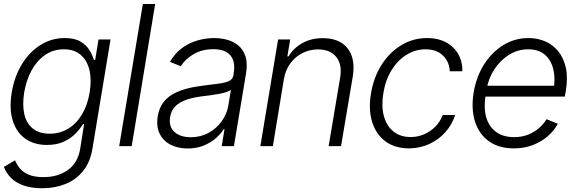

<svg xmlns="http://www.w3.org/2000/svg" viewBox="-20 -748 2953 983"><path d="M196.3 215.8Q140.1 215.8 100.1 201.4Q60.1 187 35.6 162.1Q11.2 137.2 0 106.4L57.1 72.8Q65.4 93.8 81.3 113.5Q97.2 133.3 126.2 146Q155.3 158.7 202.6 158.7Q274.9 159.2 326.9 122.8Q378.9 86.4 391.1 10.3L410.6 -112.8H404.8Q390.1 -87.9 365.5 -63Q340.8 -38.1 304.9 -22Q269 -5.9 220.2 -5.9Q154.8 -5.9 109.4 -38.1Q64 -70.3 45.2 -130.6Q26.4 -190.9 40 -273.9Q53.7 -356.9 92.3 -419.7Q130.9 -482.4 187.5 -517.8Q244.1 -553.2 311.5 -553.2Q361.8 -553.2 391.8 -535.4Q421.9 -517.6 437.7 -491.7Q453.6 -465.8 460.4 -441.4H467.3L484.4 -545.9H545.9L453.1 14.2Q441.4 83.5 404.8 128.2Q368.2 172.9 314.5 194.3Q260.7 215.8 196.3 215.8ZM234.4 -63.5Q286.6 -63.5 328.9 -89.1Q371.1 -114.7 399.7 -162.1Q428.2 -209.5 439 -275.4Q449.7 -339.4 438 -388.9Q426.3 -438.5 393.3 -467Q360.4 -495.6 307.1 -495.6Q252.4 -495.6 210.2 -466.1Q168 -436.5 141.1 -386.7Q114.3 -336.9 104 -275.4Q93.8 -212.9 104.2 -165Q114.7 -117.2 147.5 -90.3Q180.2 -63.5 234.4 -63.5Z M774.4 -727.5 654.3 0H590.3L711.4 -727.5Z M940.4 12.2Q891.1 12.2 853.5 -7.1Q815.9 -26.4 797.6 -63.2Q779.3 -100.1 787.6 -152.8Q794.4 -193.4 814.2 -220.9Q834 -248.5 865.2 -266.1Q896.5 -283.7 936.5 -294.2Q976.6 -304.7 1023.4 -310.1Q1070.3 -315.9 1102.8 -320.3Q1135.3 -324.7 1153.6 -333.7Q1171.9 -342.8 1175.3 -363.3L1176.8 -376Q1186 -432.1 1159.9 -464.1Q1133.8 -496.1 1072.3 -496.1Q1013.2 -496.1 970 -470Q926.8 -443.8 905.8 -409.2L850.1 -431.2Q875.5 -475.6 912.6 -502.4Q949.7 -529.3 992.4 -541.3Q1035.2 -553.2 1076.7 -553.2Q1107.9 -553.2 1140.1 -545.2Q1172.4 -537.1 1198.2 -516.8Q1224.1 -496.6 1236.3 -460.7Q1248.5 -424.8 1239.3 -370.1L1177.7 0H1115.2L1129.4 -86.4H1125.5Q1110.4 -62.5 1084.2 -39.8Q1058.1 -17.1 1022.2 -2.4Q986.3 12.2 940.4 12.2ZM957 -45.4Q1007.3 -45.4 1048.1 -67.9Q1088.9 -90.3 1115.5 -127.7Q1142.1 -165 1149.4 -209.5L1162.1 -288.1Q1154.3 -281.2 1136.7 -275.9Q1119.1 -270.5 1097.4 -266.6Q1075.7 -262.7 1053.5 -259.8Q1031.2 -256.8 1014.6 -254.9Q967.8 -249 933.1 -236.8Q898.4 -224.6 877.4 -203.6Q856.4 -182.6 851.1 -149.4Q842.8 -100.1 872.8 -72.8Q902.8 -45.4 957 -45.4Z M1433.1 -340.8 1377 0H1313L1403.8 -545.9H1465.8L1451.2 -459.5H1457.5Q1482.9 -502 1528.1 -527.3Q1573.2 -552.7 1633.3 -552.7Q1688.5 -552.7 1726.3 -529.8Q1764.2 -506.8 1780.3 -462.4Q1796.4 -418 1785.6 -353L1726.1 0H1662.6L1721.2 -349.1Q1732.9 -416 1702.4 -455.3Q1671.9 -494.6 1608.4 -495.1Q1565.4 -495.1 1528.3 -476.3Q1491.2 -457.5 1466.1 -423.1Q1440.9 -388.7 1433.1 -340.8Z M2073.7 11.7Q2000 11.2 1951.9 -25.4Q1903.8 -62 1884.8 -125.5Q1865.7 -189 1879.4 -270Q1893.1 -352.5 1933.8 -416.5Q1974.6 -480.5 2034.9 -516.8Q2095.2 -553.2 2166.5 -553.2Q2248.5 -553.2 2298.3 -506.3Q2348.1 -459.5 2347.2 -383.3H2282.7Q2280.8 -430.7 2248.8 -462.9Q2216.8 -495.1 2158.7 -495.6Q2106.4 -495.6 2061 -467.3Q2015.6 -439 1984.6 -388.7Q1953.6 -338.4 1942.9 -272Q1931.6 -206.1 1945.1 -155Q1958.5 -104 1993.9 -75.2Q2029.3 -46.4 2082.5 -46.4Q2118.7 -46.4 2151.1 -60.3Q2183.6 -74.2 2208.5 -99.4Q2233.4 -124.5 2246.6 -159.2H2310.1Q2294.4 -109.4 2260 -71Q2225.6 -32.7 2178 -10.7Q2130.4 11.2 2073.7 11.7Z M2610.8 11.7Q2533.7 11.7 2482.9 -24.9Q2432.1 -61.5 2411.9 -125.7Q2391.6 -189.9 2404.8 -273.4Q2418.5 -355.5 2458.5 -418.5Q2498.5 -481.4 2557.4 -517.3Q2616.2 -553.2 2685.5 -553.2Q2731 -553.2 2770.3 -536.6Q2809.6 -520 2837.6 -486.1Q2865.7 -452.1 2877 -400.9Q2888.2 -349.6 2876.5 -279.8L2871.6 -253.4H2445.3L2454.6 -309.1H2847.2L2814.5 -290Q2824.2 -349.1 2812.3 -395.5Q2800.3 -441.9 2768.3 -468.8Q2736.3 -495.6 2684.1 -495.6Q2630.9 -495.6 2585.9 -467.3Q2541 -439 2511 -393.1Q2481 -347.2 2471.7 -292.5L2466.3 -259.8Q2455.6 -194.3 2469.7 -146.5Q2483.9 -98.6 2520.3 -72.3Q2556.6 -45.9 2612.3 -45.9Q2652.3 -45.9 2684.3 -58.8Q2716.3 -71.8 2740.2 -92.8Q2764.2 -113.8 2778.3 -137.7L2835.9 -114.3Q2817.9 -80.1 2785.4 -51.5Q2752.9 -22.9 2708.7 -5.6Q2664.6 11.7 2610.8 11.7Z"/></svg>

Font: Inter Tight Light
Style: Italic
Weight: 300
Italic angle: -9.39999°
Designer: Rasmus Andersson
Foundry: rsms
Version: Version 3.004